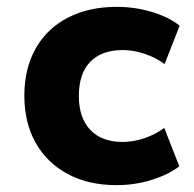

<svg xmlns="http://www.w3.org/2000/svg" viewBox="-20 -529 567 560"><path d="M320 11Q238 11 177.5 -21.5Q117 -54 84 -112.5Q51 -171 51 -250Q51 -329 84 -387.5Q117 -446 178 -477.5Q239 -509 320 -509Q374 -509 423.5 -494Q473 -479 504 -454L460 -342Q435 -361 402 -372Q369 -383 338 -383Q277 -383 243.5 -349Q210 -315 210 -249Q210 -185 243.5 -150Q277 -115 338 -115Q369 -115 401.5 -126Q434 -137 459 -156L503 -44Q472 -20 423 -4.5Q374 11 320 11Z"/></svg>

Font: Nunito Sans 9pt ExtraBold
Style: Regular
Weight: 800
Version: Version 3.101;gftools[0.9.27]